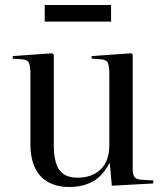

<svg xmlns="http://www.w3.org/2000/svg" viewBox="-20 -730 659 764"><path d="M256 14Q181 14 141 -29.5Q101 -73 101 -157V-432Q101 -467 95 -480Q89 -493 67 -494L30 -497L31 -507L188 -518L194 -513V-154Q194 -86 215.5 -54.5Q237 -23 289 -23Q346 -23 380.5 -56Q415 -89 415 -153V-432Q415 -467 409 -480Q403 -493 381 -494L344 -497L345 -507L502 -518L508 -513V-60Q508 -36 514.5 -26.5Q521 -17 540 -15L590 -12V0L425 9L417 -80H415Q387 -28 348 -7Q309 14 256 14ZM158 -644V-710H422V-644Z"/></svg>

Font: Literata 72pt
Style: Regular
Weight: 400
Designer: Latin by Veronika Burian and Jose Scaglione. Greek by Irene Vlachou. Cyrillic by Vera Evstafieva.
Foundry: TypeTogether
Version: Version 3.002